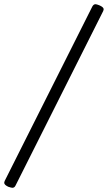

<svg xmlns="http://www.w3.org/2000/svg" viewBox="-30 -776 513 913"><path d="M29 117Q24 117 9 112Q-10 103 -10 93L-8 85L409 -745Q415 -756 424 -756Q429 -756 442 -751Q463 -742 463 -732Q463 -730 461 -724L44 106Q39 117 29 117Z"/></svg>

Font: Farsan
Style: Regular
Weight: 400
Version: Version 1.001g;PS 1.001;hotconv 1.0.86;makeotf.lib2.5.63406 